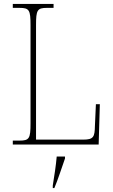

<svg xmlns="http://www.w3.org/2000/svg" viewBox="-20 -734 574 975"><path d="M45 0H481L487 -205H467L462 -94C461 -39 455 -25 403 -25H163V-606C163 -683 169 -694 219 -694H252V-714H45V-694H79C129 -694 135 -683 135 -606V-108C135 -31 129 -20 79 -20H45ZM248 208V221H256C273 182 295 113 310 71V61H268C264 108 256 158 248 208Z"/></svg>

Font: Noto Serif Armenian SemiCondensed Thin
Style: Regular
Weight: 100
Width: 4
Designer: Monotype Design Team
Foundry: Monotype Imaging Inc.
Version: Version 2.008